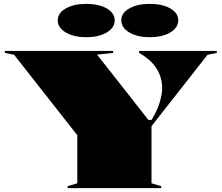

<svg xmlns="http://www.w3.org/2000/svg" viewBox="-20 -971 1144 991"><path d="M329 0V-10L379 -25V-273L53 -688L5 -698V-708H564V-698L481 -689L746 -352H762L767 -360Q793 -404 805 -445Q817 -486 817 -515Q817 -572 787.5 -618Q758 -664 698 -698V-708H1099V-698L1051 -688L762 -320V-25L812 -10V0ZM753 -951Q818 -951 859 -927.5Q900 -904 900 -866Q900 -828 859 -803.5Q818 -779 753 -779Q689 -779 647.5 -803.5Q606 -828 606 -866Q606 -904 647.5 -927.5Q689 -951 753 -951ZM425 -951Q490 -951 531 -927.5Q572 -904 572 -866Q572 -828 531 -803.5Q490 -779 425 -779Q361 -779 319.5 -803.5Q278 -828 278 -866Q278 -904 319.5 -927.5Q361 -951 425 -951Z"/></svg>

Font: Kalnia SemiExpanded
Style: Bold
Weight: 700
Width: 6
Designer: Frida Medrano
Foundry: Frida Medrano
Version: Version 1.105